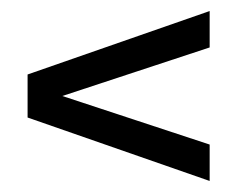

<svg xmlns="http://www.w3.org/2000/svg" viewBox="-20 -485 430 348"><path d="M360 -399 93 -311 360 -223V-157L30 -272V-350L360 -465Z"/></svg>

Font: Teko Light
Style: Regular
Weight: 300
Designer: Manushi Parikh, Jonny Pinhorn
Foundry: Indian Type Foundry
Version: Version 1.105;PS 1.0;hotconv 1.0.78;makeotf.lib2.5.61930; tt